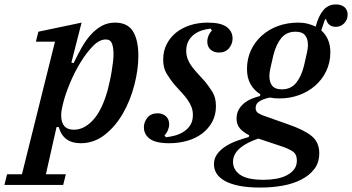

<svg xmlns="http://www.w3.org/2000/svg" viewBox="-106 -634 1588 866"><path d="M-74 152H-7L142 -446H56L67 -491L262 -532L216 -352L226 -349Q244 -387 263 -420.5Q282 -454 304.5 -478.5Q327 -503 353.5 -517.5Q380 -532 413 -532Q469 -532 493.5 -493Q518 -454 518 -382Q518 -320 500 -250.5Q482 -181 448.5 -122.5Q415 -64 366.5 -26Q318 12 258 12Q179 12 159 -61H149L101 152H191L179 200H-86ZM228 -49Q274 -49 314.5 -93.5Q355 -138 380 -229Q384 -246 389 -267.5Q394 -289 397.5 -311Q401 -333 403.5 -353Q406 -373 406 -388Q406 -420 399 -438Q392 -456 371 -456Q342 -456 312.5 -425.5Q283 -395 256.5 -351.5Q230 -308 210 -260Q190 -212 181 -177L176 -157Q164 -109 176 -79Q188 -49 228 -49Z M658 12Q596 12 569.5 -8Q543 -28 543 -60Q543 -84 559 -103.5Q575 -123 605 -123Q627 -123 642 -110Q657 -97 657 -73Q657 -60 651 -46Q645 -32 636 -24L642 -15Q663 -17 684.5 -23Q706 -29 724 -41Q742 -53 753 -71Q764 -89 764 -115Q764 -136 757 -153Q750 -170 738.5 -186Q727 -202 712 -218Q697 -234 681 -252Q662 -275 646 -301Q630 -327 630 -365Q630 -404 646 -435Q662 -466 689 -487.5Q716 -509 752.5 -520.5Q789 -532 830 -532Q891 -532 917 -512Q943 -492 943 -460Q943 -436 927 -416.5Q911 -397 881 -397Q859 -397 844 -410Q829 -423 829 -447Q829 -460 835 -474Q841 -488 850 -496L844 -505Q824 -503 804 -496.5Q784 -490 768.5 -478Q753 -466 743.5 -448Q734 -430 734 -405Q734 -384 741 -366.5Q748 -349 760 -333Q772 -317 787 -301Q802 -285 818 -267Q836 -245 852 -219.5Q868 -194 868 -155Q868 -115 851 -84Q834 -53 805.5 -31.5Q777 -10 738.5 1Q700 12 658 12Z M1069 212Q1012 212 972.5 204Q933 196 907.5 181.5Q882 167 870.5 148Q859 129 859 107Q859 82 872.5 62.5Q886 43 908.5 28Q931 13 959 2.5Q987 -8 1016 -16L1018 -24Q990 -38 975.5 -55.5Q961 -73 961 -99Q961 -121 970 -138Q979 -155 994 -167.5Q1009 -180 1028 -188Q1047 -196 1067 -201L1068 -209Q1040 -226 1024 -254.5Q1008 -283 1008 -323Q1008 -369 1026 -407.5Q1044 -446 1075.5 -474Q1107 -502 1149 -517Q1191 -532 1239 -532Q1262 -532 1281.5 -527Q1301 -522 1318 -514Q1330 -561 1352 -587.5Q1374 -614 1409 -614Q1434 -614 1448 -601.5Q1462 -589 1462 -568Q1462 -545 1446.5 -529Q1431 -513 1409 -513Q1374 -513 1365 -547H1360L1343 -497Q1363 -479 1373.5 -454.5Q1384 -430 1384 -398Q1384 -352 1365.5 -313.5Q1347 -275 1315.5 -247.5Q1284 -220 1242.5 -205Q1201 -190 1154 -190Q1129 -190 1112 -194Q1088 -190 1067.5 -179Q1047 -168 1047 -146Q1047 -130 1061.5 -122Q1076 -114 1101 -106L1194 -73Q1264 -49 1299 -21Q1334 7 1334 57Q1334 99 1312 128Q1290 157 1253 176Q1216 195 1168.5 203.5Q1121 212 1069 212ZM1165 -231Q1206 -231 1229.5 -260Q1253 -289 1265 -337Q1275 -378 1279 -398.5Q1283 -419 1283 -430Q1283 -459 1270 -475Q1257 -491 1227 -491Q1186 -491 1162.5 -462Q1139 -433 1127 -385Q1117 -344 1113 -323.5Q1109 -303 1109 -292Q1109 -263 1122 -247Q1135 -231 1165 -231ZM1083 177Q1111 177 1138 172.5Q1165 168 1186 157.5Q1207 147 1220 130.5Q1233 114 1233 90Q1233 62 1215 49.5Q1197 37 1164 26L1059 -9Q1036 -1 1015.5 9Q995 19 979 32Q963 45 954 61Q945 77 945 96Q945 132 977.5 154.5Q1010 177 1083 177Z"/></svg>

Font: IBM Plex Serif Medium
Style: Italic
Weight: 500
Italic angle: -14°
Designer: Mike Abbink, Paul van der Laan, Pieter van Rosmalen
Foundry: Bold Monday
Version: Version 2.5